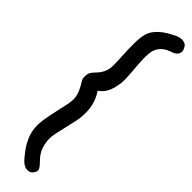

<svg xmlns="http://www.w3.org/2000/svg" viewBox="-486 -969 1402 1402"><g transform="rotate(45 215.0 -267.5)"><path d="M55.5 -318.5Q56.5 -340 65.5 -355.2Q74.5 -370.5 97 -393Q117.5 -414.5 128.8 -437Q140 -459.5 145 -487.5Q148.5 -523 145 -575.8Q141.5 -628.5 140 -684.5Q139.5 -711.5 139.8 -738Q140 -764.5 142.5 -789Q145 -813.5 150.5 -835Q160.5 -869 181.8 -895Q203 -921 229 -940Q255 -959 279.2 -971.8Q303.5 -984.5 319.5 -992.5Q336.5 -1000.5 356.8 -1003Q377 -1005.5 395 -998.5Q413 -991.5 422 -970Q436.5 -944 426.2 -922.2Q416 -900.5 389.5 -889.5Q367.5 -883 344.8 -871.8Q322 -860.5 303.2 -841Q284.5 -821.5 274 -789.5Q270 -773 268.2 -752.5Q266.5 -732 267 -708.8Q267.5 -685.5 269 -661Q272 -609 276.8 -556.5Q281.5 -504 278 -467Q273.5 -430.5 264.2 -400Q255 -369.5 238.8 -345.5Q222.5 -321.5 196 -304.5Q217.5 -271.5 229.8 -238.8Q242 -206 246.2 -172.2Q250.5 -138.5 248 -101.5Q247.5 -74 240 -39Q232.5 -4 223.5 33.5Q211.5 82 201.5 130Q191.5 178 194.5 214.5Q198.5 251.5 208.2 278Q218 304.5 232.8 324.5Q247.5 344.5 266 363Q286.5 382.5 296.8 402Q307 421.5 288 446Q274.5 468.5 243.5 469.2Q212.5 470 183 441Q161 418 135.2 384.2Q109.5 350.5 89.8 308.8Q70 267 64.5 221Q59 176.5 67.8 122.5Q76.5 68.5 88.5 17Q97.5 -23 105.5 -59.2Q113.5 -95.5 115.5 -122Q117.5 -149.5 110.2 -177.5Q103 -205.5 85.5 -236.5Q73 -258.5 63.2 -274.5Q53.5 -290.5 55.5 -318.5Z"/></g></svg>

Font: Edu NSW ACT Cursive
Style: Regular
Weight: 400
Designer: Tina and Corey Anderson, Eben Sorkin, Mirko Velimirovic
Foundry: Sorkin Type Co.
Version: Version 2.000